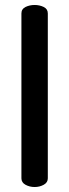

<svg xmlns="http://www.w3.org/2000/svg" viewBox="-20 -751 278 771"><path d="M119 0Q99 0 82.5 -9Q66 -18 66 -35V-697Q66 -715 82.5 -723Q99 -731 119 -731Q139 -731 155.5 -723Q172 -715 172 -697V-35Q172 -18 155.5 -9Q139 0 119 0Z"/></svg>

Font: Dosis SemiBold
Style: Regular
Weight: 600
Designer: EdgarTolentino, PabloImpallari, IginoMarini
Foundry: EdgarTolentino, PabloImpallari, IginoMarini
Version: Version 3.001; ttfautohint (v1.8.2)